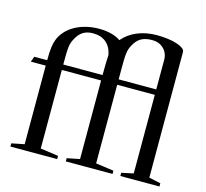

<svg xmlns="http://www.w3.org/2000/svg" viewBox="-116 -963 1177 1095"><g transform="rotate(15 472.5 -415.0)"><path d="M36 -19V0H312V-19L206 -34V-498H438V-34L363 -19V0H639V-19L533 -34V-498H755V-34L685 -19V0H916V-19L847 -34V-776C847 -784 842.5 -791.2 833.5 -797.5C824.5 -803.8 812.3 -809.5 797 -814.5C781.7 -819.5 763.8 -823.3 743.5 -826C723.2 -828.7 701.7 -830 679 -830C635.7 -830 596.7 -822.5 562 -807.5C527.3 -792.5 499.7 -772.3 479 -747C465 -757 447.2 -765 425.5 -771C403.8 -777 379.3 -780 352 -780C324.7 -780 299 -777 275 -771C251 -765 229.2 -756.5 209.5 -745.5C189.8 -734.5 172.8 -721.2 158.5 -705.5C144.2 -689.8 133.3 -672.3 126 -653C123.3 -646.3 121.2 -639.5 119.5 -632.5C117.8 -625.5 116.3 -617.2 115 -607.5C113.7 -597.8 112.7 -586.8 112 -574.5C111.3 -562.2 111 -547.3 111 -530H35L23 -498H111V-34ZM533 -530V-585C533 -609 533.2 -628.7 533.5 -644C533.8 -659.3 534.7 -672.2 536 -682.5C537.3 -692.8 539.2 -701.7 541.5 -709C543.8 -716.3 547 -723.7 551 -731C562.3 -753.7 576.5 -770.2 593.5 -780.5C610.5 -790.8 633 -796 661 -796C688.3 -796 710.8 -787.3 728.5 -770C746.2 -752.7 755 -731 755 -705V-530ZM438 -530H206C206 -555.3 206.2 -576 206.5 -592C206.8 -608 207.7 -621.3 209 -632C210.3 -642.7 212.2 -651.7 214.5 -659C216.8 -666.3 220 -673.7 224 -681C235.3 -703.7 249 -720.2 265 -730.5C281 -740.8 300.7 -746 324 -746C356 -746 382 -737.7 402 -721C422 -704.3 435 -680.3 441 -649C439 -623 438 -583.3 438 -530Z"/></g></svg>

Font: Libre Caslon Text
Style: Regular
Weight: 400
Designer: Pablo Impallari, Rodrigo Fuenzalida
Foundry: Pablo Impallari, Rodrigo Fuenzalida
Version: Version 1.000; ttfautohint (v0.93) -l 8 -r 50 -G 200 -x 14 -